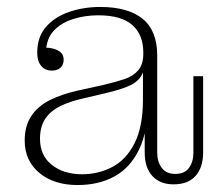

<svg xmlns="http://www.w3.org/2000/svg" viewBox="-20 -524 642 552"><path d="M129 -321Q110 -321 98.5 -334.5Q87 -348 87 -372Q87 -418 112.5 -447Q138 -476 179.5 -490Q221 -504 268 -504Q348 -504 390 -470Q432 -436 432 -364L392 -373Q392 -424 360.5 -452Q329 -480 262 -480Q224 -480 189.5 -469Q155 -458 134 -435Q113 -412 112 -373L109 -387Q132 -387 147.5 -378.5Q163 -370 163 -352Q163 -338 154 -329.5Q145 -321 129 -321ZM479 6Q440 6 418 -18Q396 -42 396 -86V-172H391V-316H387L392 -344V-373L432 -364V-85Q432 -59 445 -41.5Q458 -24 484 -24Q511 -24 523.5 -41.5Q536 -59 536 -85V-305H564V-86Q564 -43 542.5 -18.5Q521 6 479 6ZM203 8Q135 8 93 -27Q51 -62 51 -120Q51 -162 70 -190.5Q89 -219 123 -236Q157 -253 201 -263L278 -280Q312 -288 337.5 -296.5Q363 -305 377.5 -322Q392 -339 392 -370L396 -316H391Q382 -293 358 -280.5Q334 -268 283 -256L219 -241Q179 -232 151.5 -218Q124 -204 109.5 -181.5Q95 -159 95 -125Q95 -77 129 -50Q163 -23 216 -23Q263 -23 303 -44Q343 -65 367 -112.5Q391 -160 391 -238L405 -236Q406 -149 380.5 -95.5Q355 -42 309.5 -17Q264 8 203 8Z"/></svg>

Font: Montagu Slab 144pt ExtraLight
Style: Regular
Weight: 250
Version: Version 1.000